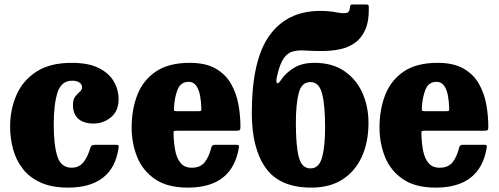

<svg xmlns="http://www.w3.org/2000/svg" viewBox="-20 -817 2218 854"><path d="M25 -254.5Q25 -329.5 53 -394Q81 -458.5 141.5 -498Q202 -537.5 299 -537.5Q373.5 -537.5 419.2 -514.5Q465 -491.5 486.2 -454.8Q507.5 -418 507.5 -376Q507.5 -323.5 473.8 -295.5Q440 -267.5 396.5 -267.5Q351.5 -267.5 328 -289Q304.5 -310.5 304.5 -349Q304.5 -375 314.8 -387.8Q325 -400.5 335 -408.8Q345 -417 345 -429Q345 -441.5 333.5 -449.8Q322 -458 301 -458Q253 -458 236 -406Q219 -354 219 -262Q219 -172 235.2 -121.5Q251.5 -71 298.5 -71Q332 -71 351.8 -96.2Q371.5 -121.5 382.5 -161.5Q385.5 -173 404 -173H493.5Q505 -173 506.8 -170.8Q508.5 -168.5 507.5 -159Q494.5 -70.5 437.8 -26.5Q381 17.5 283 17.5Q211 17.5 161.5 -4.8Q112 -27 82 -65.2Q52 -103.5 38.5 -152.2Q25 -201 25 -254.5Z M565.5 -250Q565.5 -330 591 -395.2Q616.5 -460.5 673.5 -499Q730.5 -537.5 824 -537.5Q895 -537.5 939.2 -512Q983.5 -486.5 1007.5 -444.5Q1031.5 -402.5 1040.5 -352.5Q1049.5 -302.5 1049.5 -253Q1049.5 -242 1046.5 -238.8Q1043.5 -235.5 1032 -235.5H764.5Q754.5 -235.5 753 -232.5Q751.5 -229.5 752 -220.5Q753 -179.5 759.8 -145.8Q766.5 -112 783.8 -91.5Q801 -71 833 -71Q871 -71 890.2 -95Q909.5 -119 920 -161Q921.5 -167 925 -170Q928.5 -173 937 -173H1029.5Q1039.5 -173 1041.5 -170.8Q1043.5 -168.5 1042.5 -160.5Q1013.5 17.5 815.5 17.5Q724.5 17.5 669.5 -20.2Q614.5 -58 590 -119Q565.5 -180 565.5 -250ZM767.5 -322.5H862Q872 -322.5 873.8 -324Q875.5 -325.5 875.5 -334.5Q875 -363.5 870 -390.8Q865 -418 853 -435.5Q841 -453 819.5 -453Q784 -453 770.2 -419.2Q756.5 -385.5 754 -339Q753.5 -329 754.5 -325.8Q755.5 -322.5 767.5 -322.5Z M1620.5 -782.5Q1621.5 -721.5 1604.2 -683.8Q1587 -646 1557.5 -625.5Q1528 -605 1490.2 -597.5Q1452.5 -590 1412 -590Q1371 -590 1339 -592.2Q1307 -594.5 1283 -588.2Q1259 -582 1241.5 -556.8Q1224 -531.5 1212 -477Q1206.5 -453 1212 -447.5Q1217.5 -442 1231.5 -463.5Q1251 -492.5 1287.2 -515Q1323.5 -537.5 1378.5 -537.5Q1457.5 -537.5 1511 -501.2Q1564.5 -465 1591.8 -404.2Q1619 -343.5 1619 -270Q1619 -186.5 1590.2 -121.8Q1561.5 -57 1505 -19.8Q1448.5 17.5 1364.5 17.5Q1224.5 17.5 1162.2 -69.5Q1100 -156.5 1100 -313.5Q1100 -550.5 1178.8 -659.5Q1257.5 -768.5 1404.5 -768.5Q1443 -768.5 1472 -762.8Q1501 -757 1518 -758.8Q1535 -760.5 1536.5 -783.5Q1537.5 -792 1539.2 -794.5Q1541 -797 1550.5 -797H1607.5Q1616.5 -797 1618.5 -794.2Q1620.5 -791.5 1620.5 -782.5ZM1296 -270Q1296 -170 1308.8 -119Q1321.5 -68 1361 -68Q1399 -68 1412.5 -116.5Q1426 -165 1426 -250Q1426 -350 1412.5 -401Q1399 -452 1361 -452Q1321.5 -452 1308.8 -403.5Q1296 -355 1296 -270Z M1668 -250Q1668 -330 1693.5 -395.2Q1719 -460.5 1776 -499Q1833 -537.5 1926.5 -537.5Q1997.5 -537.5 2041.8 -512Q2086 -486.5 2110 -444.5Q2134 -402.5 2143 -352.5Q2152 -302.5 2152 -253Q2152 -242 2149 -238.8Q2146 -235.5 2134.5 -235.5H1867Q1857 -235.5 1855.5 -232.5Q1854 -229.5 1854.5 -220.5Q1855.5 -179.5 1862.2 -145.8Q1869 -112 1886.2 -91.5Q1903.5 -71 1935.5 -71Q1973.5 -71 1992.8 -95Q2012 -119 2022.5 -161Q2024 -167 2027.5 -170Q2031 -173 2039.5 -173H2132Q2142 -173 2144 -170.8Q2146 -168.5 2145 -160.5Q2116 17.5 1918 17.5Q1827 17.5 1772 -20.2Q1717 -58 1692.5 -119Q1668 -180 1668 -250ZM1870 -322.5H1964.5Q1974.5 -322.5 1976.2 -324Q1978 -325.5 1978 -334.5Q1977.5 -363.5 1972.5 -390.8Q1967.5 -418 1955.5 -435.5Q1943.5 -453 1922 -453Q1886.5 -453 1872.8 -419.2Q1859 -385.5 1856.5 -339Q1856 -329 1857 -325.8Q1858 -322.5 1870 -322.5Z"/></svg>

Font: Besley* Narrow Heavy
Style: Regular
Weight: 800
Width: 4
Designer: Owen Earl
Foundry: indestructible type*
Version: Version 3.000; ttfautohint (v1.8.3)